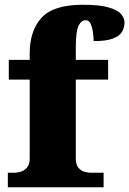

<svg xmlns="http://www.w3.org/2000/svg" viewBox="-20 -788 544 808"><path d="M13 0V-61H42Q51 -61 66 -65Q81 -69 93 -82Q105 -95 105 -121V-453H17V-536H105V-563Q105 -659 155 -713.5Q205 -768 328 -768Q402 -768 440 -756Q478 -744 491 -727Q504 -710 504 -693Q504 -673 494 -655Q484 -637 456 -626Q428 -615 374 -615Q374 -629 371.5 -649.5Q369 -670 362 -686.5Q355 -703 341 -703Q322 -703 310.5 -679.5Q299 -656 299 -588V-536H435V-453H299V-121Q299 -95 310 -82Q321 -69 336 -65Q351 -61 362 -61H416V0Z"/></svg>

Font: Noto Rashi Hebrew Black
Style: Regular
Weight: 900
Version: Version 1.006